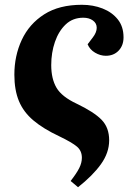

<svg xmlns="http://www.w3.org/2000/svg" viewBox="-20 -548 566 802"><path d="M306 234 275 208Q300 176 311 154Q322 132 322 111Q322 82 301.5 64.5Q281 47 227 21Q161 -10 119.5 -45Q78 -80 59 -126Q40 -172 40 -236Q40 -315 71 -381.5Q102 -448 164.5 -488Q227 -528 322 -528Q369 -528 408.5 -512.5Q448 -497 472 -467Q496 -437 496 -392Q496 -358 475.5 -336.5Q455 -315 422 -315Q399 -315 377 -328Q355 -341 346 -363L368 -392Q384 -413 384 -432Q384 -451 368 -462.5Q352 -474 328 -474Q284 -474 254.5 -446Q225 -418 209.5 -373Q194 -328 194 -276Q194 -219 216 -181.5Q238 -144 300 -115Q373 -80 404.5 -47.5Q436 -15 436 38Q436 90 401.5 138Q367 186 306 234Z"/></svg>

Font: Literata 36pt
Style: Bold Italic
Weight: 700
Italic angle: -2°
Designer: Latin by Veronika Burian and Jose Scaglione. Greek by Irene Vlachou. Cyrillic by Vera Evstafieva
Foundry: TypeTogether
Version: Version 3.002